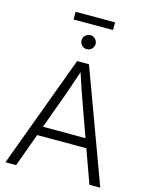

<svg xmlns="http://www.w3.org/2000/svg" viewBox="-146 -1112 926 1201"><g transform="rotate(15 317.0 -511.5)"><path d="M9.8 0H79.1L157.7 -215.8H476.1L553.7 0H624L356 -727.5H279.3ZM317.9 -814.9C342.8 -814.9 363.3 -835.4 363.3 -860.4C363.3 -885.3 342.8 -905.8 317.9 -905.8C293 -905.8 272.5 -885.3 272.5 -860.4C272.5 -835.4 293 -814.9 317.9 -814.9ZM445.8 -1022.9H190.4V-973.1H445.8ZM179.2 -275.4 253.9 -480C272 -530.3 291 -585 317.9 -666C344.2 -585 363.3 -530.3 381.3 -480L454.6 -275.4Z"/></g></svg>

Font: Raveo Display Display Light
Style: Regular
Weight: 300
Designer: Jakub Foglar, Rasmus Andersson (Inter)
Foundry: Jakubfoglar.com
Version: Version 1.100;Glyphs 3.2.3 (3260)